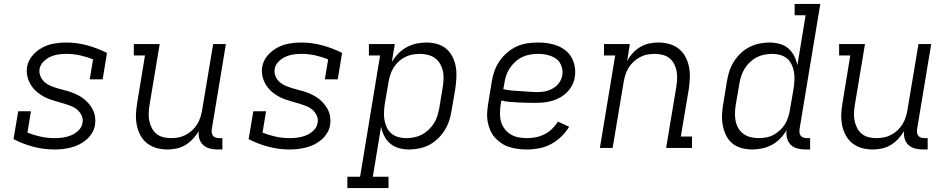

<svg xmlns="http://www.w3.org/2000/svg" viewBox="-20 -755 4840 980"><path d="M259 8Q203 8 150 -6Q97 -20 49 -45L73 -187H138L120 -78Q153 -65 187.5 -57.5Q222 -50 259 -50Q280 -50 301.5 -53Q323 -56 343.5 -64.5Q364 -73 381 -89.5Q398 -106 401 -128Q405 -147 397 -164.5Q389 -182 375.5 -194Q362 -206 344.5 -213Q327 -220 309 -225.5Q291 -231 273 -236Q255 -241 237.5 -247Q220 -253 203.5 -262Q187 -271 173 -282Q159 -293 147.5 -307.5Q136 -322 128.5 -338.5Q121 -355 118 -374Q115 -393 118 -412Q123 -444 144.5 -470Q166 -496 195 -511.5Q224 -527 255 -532.5Q286 -538 317 -538Q373 -538 425.5 -523.5Q478 -509 526 -485L504 -350H438L455 -452Q423 -465 388.5 -472.5Q354 -480 318 -480Q297 -480 276.5 -477Q256 -474 236.5 -465Q217 -456 201 -439.5Q185 -423 182 -403Q179 -383 186.5 -365.5Q194 -348 207.5 -336Q221 -324 238 -317Q255 -310 273 -304.5Q291 -299 309.5 -294.5Q328 -290 345.5 -283.5Q363 -277 379.5 -268.5Q396 -260 410 -248.5Q424 -237 435.5 -223Q447 -209 455 -192.5Q463 -176 465.5 -157Q468 -138 465 -118Q462 -97 450.5 -77.5Q439 -58 422 -43Q405 -28 385 -18Q365 -8 343.5 -2.5Q322 3 301 5.5Q280 8 259 8Z M835 8Q806 8 779 0.5Q752 -7 731 -23.5Q710 -40 697 -64Q684 -88 678.5 -115Q673 -142 674 -170.5Q675 -199 680 -228L720 -472H663V-530H795L743 -218Q740 -198 739 -177.5Q738 -157 742 -138Q746 -119 755 -101.5Q764 -84 778.5 -72Q793 -60 812.5 -55Q832 -50 852 -50Q852 -50 852.5 -50Q853 -50 853 -50Q872 -50 891 -53.5Q910 -57 928 -66.5Q946 -76 961 -90Q976 -104 986.5 -121Q997 -138 1003 -157Q1009 -176 1012 -195L1068 -530H1133L1061 -96Q1060 -86 1061 -77Q1062 -68 1067.5 -61.5Q1073 -55 1081.5 -52.5Q1090 -50 1099 -50H1115V8H1090Q1070 8 1050.5 3Q1031 -2 1017 -15Q1003 -28 997.5 -47Q992 -66 995 -86Q982 -65 965 -46.5Q948 -28 926.5 -15Q905 -2 881.5 3Q858 8 835 8Z M1459 8Q1403 8 1350 -6Q1297 -20 1249 -45L1273 -187H1338L1320 -78Q1353 -65 1387.5 -57.5Q1422 -50 1459 -50Q1480 -50 1501.5 -53Q1523 -56 1543.5 -64.5Q1564 -73 1581 -89.5Q1598 -106 1601 -128Q1605 -147 1597 -164.5Q1589 -182 1575.5 -194Q1562 -206 1544.5 -213Q1527 -220 1509 -225.5Q1491 -231 1473 -236Q1455 -241 1437.5 -247Q1420 -253 1403.5 -262Q1387 -271 1373 -282Q1359 -293 1347.5 -307.5Q1336 -322 1328.5 -338.5Q1321 -355 1318 -374Q1315 -393 1318 -412Q1323 -444 1344.5 -470Q1366 -496 1395 -511.5Q1424 -527 1455 -532.5Q1486 -538 1517 -538Q1573 -538 1625.5 -523.5Q1678 -509 1726 -485L1704 -350H1638L1655 -452Q1623 -465 1588.5 -472.5Q1554 -480 1518 -480Q1497 -480 1476.5 -477Q1456 -474 1436.5 -465Q1417 -456 1401 -439.5Q1385 -423 1382 -403Q1379 -383 1386.5 -365.5Q1394 -348 1407.5 -336Q1421 -324 1438 -317Q1455 -310 1473 -304.5Q1491 -299 1509.5 -294.5Q1528 -290 1545.5 -283.5Q1563 -277 1579.5 -268.5Q1596 -260 1610 -248.5Q1624 -237 1635.5 -223Q1647 -209 1655 -192.5Q1663 -176 1665.5 -157Q1668 -138 1665 -118Q1662 -97 1650.5 -77.5Q1639 -58 1622 -43Q1605 -28 1585 -18Q1565 -8 1543.5 -2.5Q1522 3 1501 5.5Q1480 8 1459 8Z M1753 205V147H1818L1920 -472H1863V-530H1995L1980 -439Q1994 -462 2013.5 -482Q2033 -502 2056.5 -514.5Q2080 -527 2105.5 -532.5Q2131 -538 2156 -538Q2184 -538 2211 -530.5Q2238 -523 2258 -506Q2278 -489 2290 -464.5Q2302 -440 2306.5 -413.5Q2311 -387 2309.5 -358.5Q2308 -330 2304 -302L2285 -192Q2281 -166 2273 -140.5Q2265 -115 2250.5 -91.5Q2236 -68 2215.5 -48Q2195 -28 2171 -15.5Q2147 -3 2120.5 2.5Q2094 8 2068 8Q2041 8 2016 1Q1991 -6 1972 -22Q1953 -38 1941.5 -60.5Q1930 -83 1925 -108L1883 147H1963V205ZM2053 -50Q2074 -50 2094 -54Q2114 -58 2132.5 -67.5Q2151 -77 2167 -92Q2183 -107 2194.5 -125Q2206 -143 2212 -162.5Q2218 -182 2222 -202L2240 -312Q2243 -332 2244 -353Q2245 -374 2240.5 -393.5Q2236 -413 2226 -430Q2216 -447 2200 -458.5Q2184 -470 2164 -475Q2144 -480 2123 -480Q2104 -480 2085 -476.5Q2066 -473 2048 -464Q2030 -455 2014.5 -440.5Q1999 -426 1988.5 -409Q1978 -392 1972 -373Q1966 -354 1963 -335L1944 -225Q1941 -204 1940 -183Q1939 -162 1942.5 -142Q1946 -122 1954.5 -104Q1963 -86 1978 -73.5Q1993 -61 2012.5 -55.5Q2032 -50 2053 -50Z M2670 8Q2647 8 2623.5 5Q2600 2 2578.5 -5Q2557 -12 2538.5 -24.5Q2520 -37 2505.5 -53.5Q2491 -70 2482 -91Q2473 -112 2469 -134.5Q2465 -157 2466.5 -180.5Q2468 -204 2472 -228L2490 -338Q2494 -365 2503.5 -392Q2513 -419 2529.5 -443Q2546 -467 2568.5 -486.5Q2591 -506 2617.5 -518Q2644 -530 2672 -534Q2700 -538 2727 -538Q2753 -538 2778.5 -534Q2804 -530 2826.5 -521Q2849 -512 2868 -496.5Q2887 -481 2898.5 -459.5Q2910 -438 2914 -413Q2918 -388 2914 -362Q2911 -341 2900.5 -320.5Q2890 -300 2874 -284Q2858 -268 2838 -257Q2818 -246 2797 -240Q2776 -234 2754.5 -232Q2733 -230 2712 -230Q2690 -230 2668.5 -230.5Q2647 -231 2625 -232Q2603 -233 2581.5 -235Q2560 -237 2539 -242L2535 -218Q2532 -196 2532 -174Q2532 -152 2538 -132Q2544 -112 2557 -95.5Q2570 -79 2587.5 -68.5Q2605 -58 2626.5 -54Q2648 -50 2671 -50Q2693 -50 2715.5 -54.5Q2738 -59 2759 -69.5Q2780 -80 2797.5 -97Q2815 -114 2828 -134L2885 -108Q2868 -80 2844 -57Q2820 -34 2791.5 -19Q2763 -4 2732 2Q2701 8 2670 8ZM2723 -285Q2736 -285 2749.5 -286.5Q2763 -288 2776.5 -292.5Q2790 -297 2802.5 -304Q2815 -311 2825 -321.5Q2835 -332 2841.5 -345Q2848 -358 2850 -371Q2853 -387 2850 -403Q2847 -419 2839 -432.5Q2831 -446 2818.5 -455Q2806 -464 2791 -469.5Q2776 -475 2759.5 -477.5Q2743 -480 2727 -480Q2707 -480 2686 -476.5Q2665 -473 2646 -464Q2627 -455 2610.5 -440Q2594 -425 2582 -407Q2570 -389 2563.5 -369Q2557 -349 2554 -328L2549 -300Q2570 -295 2591.5 -293Q2613 -291 2635 -290Q2657 -289 2679 -287Q2701 -285 2723 -285Z M3042 0 3120 -472H3063V-530H3195L3181 -444Q3193 -466 3210 -484.5Q3227 -503 3248.5 -515.5Q3270 -528 3293.5 -533Q3317 -538 3341 -538Q3369 -538 3396 -530.5Q3423 -523 3444 -506.5Q3465 -490 3478 -466Q3491 -442 3496.5 -415Q3502 -388 3501 -359.5Q3500 -331 3496 -302L3455 -58H3512V0H3380L3432 -312Q3435 -332 3436 -352.5Q3437 -373 3433.5 -392Q3430 -411 3421 -428.5Q3412 -446 3397 -458Q3382 -470 3362.5 -475Q3343 -480 3323 -480Q3323 -480 3323 -480Q3323 -480 3323 -480Q3303 -480 3284 -476.5Q3265 -473 3247 -463.5Q3229 -454 3214 -440Q3199 -426 3188.5 -409Q3178 -392 3172 -373Q3166 -354 3163 -335L3107 0Z M3819 8Q3791 8 3764 0.5Q3737 -7 3717 -24Q3697 -41 3685.5 -65Q3674 -89 3669 -116Q3664 -143 3665.5 -171.5Q3667 -200 3672 -228L3690 -338Q3694 -364 3702 -389.5Q3710 -415 3724.5 -438.5Q3739 -462 3759.5 -482Q3780 -502 3804.5 -514.5Q3829 -527 3855 -532.5Q3881 -538 3907 -538Q3934 -538 3959.5 -531Q3985 -524 4003.5 -508Q4022 -492 4033.5 -469.5Q4045 -447 4050 -422L4092 -677H4036V-735H4167L4061 -96Q4060 -86 4061 -77Q4062 -68 4067.5 -61.5Q4073 -55 4081.5 -52.5Q4090 -50 4099 -50H4115V8H4090Q4069 8 4049 2.5Q4029 -3 4015.5 -16.5Q4002 -30 3997 -50Q3992 -70 3995 -91Q3982 -68 3962.5 -48Q3943 -28 3919.5 -15.5Q3896 -3 3870 2.5Q3844 8 3819 8ZM3852 -50Q3852 -50 3852 -50Q3852 -50 3852 -50Q3871 -50 3890.5 -53.5Q3910 -57 3928 -66.5Q3946 -76 3961 -90Q3976 -104 3986.5 -121Q3997 -138 4003 -157Q4009 -176 4012 -195L4031 -305Q4034 -326 4035 -347Q4036 -368 4032.5 -388Q4029 -408 4020.5 -426Q4012 -444 3997 -456.5Q3982 -469 3962.5 -474.5Q3943 -480 3922 -480Q3901 -480 3881 -476Q3861 -472 3842.5 -462.5Q3824 -453 3808 -438Q3792 -423 3781 -405Q3770 -387 3763.5 -367.5Q3757 -348 3754 -328L3735 -218Q3732 -198 3731.5 -177Q3731 -156 3735 -136.5Q3739 -117 3749 -100Q3759 -83 3775 -71.5Q3791 -60 3811 -55Q3831 -50 3852 -50Z M4435 8Q4406 8 4379 0.5Q4352 -7 4331 -23.5Q4310 -40 4297 -64Q4284 -88 4278.5 -115Q4273 -142 4274 -170.5Q4275 -199 4280 -228L4320 -472H4263V-530H4395L4343 -218Q4340 -198 4339 -177.5Q4338 -157 4342 -138Q4346 -119 4355 -101.5Q4364 -84 4378.5 -72Q4393 -60 4412.5 -55Q4432 -50 4452 -50Q4452 -50 4452.5 -50Q4453 -50 4453 -50Q4472 -50 4491 -53.5Q4510 -57 4528 -66.5Q4546 -76 4561 -90Q4576 -104 4586.5 -121Q4597 -138 4603 -157Q4609 -176 4612 -195L4668 -530H4733L4661 -96Q4660 -86 4661 -77Q4662 -68 4667.5 -61.5Q4673 -55 4681.5 -52.5Q4690 -50 4699 -50H4715V8H4690Q4670 8 4650.5 3Q4631 -2 4617 -15Q4603 -28 4597.5 -47Q4592 -66 4595 -86Q4582 -65 4565 -46.5Q4548 -28 4526.5 -15Q4505 -2 4481.5 3Q4458 8 4435 8Z"/></svg>

Font: Iosevka Slab Light Extended
Style: Italic
Weight: 300
Width: 7
Italic angle: -9°
Monospace: yes
Designer: Belleve Invis
Foundry: Belleve Invis
Version: Version 11.1.0; ttfautohint (v1.8.3)